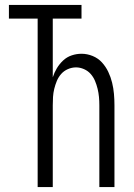

<svg xmlns="http://www.w3.org/2000/svg" viewBox="-20 -755 540 775"><path d="M132 0V-680H16V-735H309V-680H193V-443Q199 -462 209.5 -479.5Q220 -497 235 -511Q250 -525 269.5 -531.5Q289 -538 309 -538Q332 -538 354 -529Q376 -520 391.5 -503Q407 -486 417 -465Q427 -444 432.5 -421.5Q438 -399 440 -376Q442 -353 442 -330V0H381V-330Q381 -347 379.5 -363.5Q378 -380 374 -396.5Q370 -413 363.5 -428.5Q357 -444 346 -456.5Q335 -469 319 -476Q303 -483 287 -483Q270 -483 254 -476Q238 -469 227 -456.5Q216 -444 209.5 -428.5Q203 -413 199 -396.5Q195 -380 194 -363.5Q193 -347 193 -330V0Z"/></svg>

Font: Iosevka Term Light
Style: Regular
Weight: 300
Monospace: yes
Designer: Belleve Invis
Foundry: Belleve Invis
Version: Version 9.0.1; ttfautohint (v1.8.3)